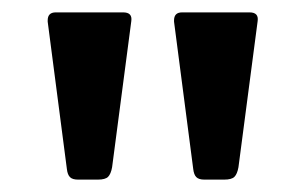

<svg xmlns="http://www.w3.org/2000/svg" viewBox="-20 -762 489 310"><path d="M365 -492 396 -728C397.3 -737.3 393 -742 383 -742H274C265.3 -742 261 -737.7 261 -729V-727L292 -489C292.7 -483 294.3 -478.7 297 -476C299.7 -473.3 304 -472 310 -472H342C350 -472 355.5 -473.5 358.5 -476.5C361.5 -479.5 363.7 -484.7 365 -492ZM161 -492 192 -728C193.3 -737.3 189 -742 179 -742H70C61.3 -742 57 -737.7 57 -729V-727L88 -489C88.7 -483 90.3 -478.7 93 -476C95.7 -473.3 100 -472 106 -472H138C146 -472 151.5 -473.5 154.5 -476.5C157.5 -479.5 159.7 -484.7 161 -492Z"/></svg>

Font: Libre Franklin SemiBold
Style: Regular
Weight: 600
Designer: Pablo Impallari, Rodrigo Fuenzalida
Foundry: Impallari Type
Version: Version 1.002; ttfautohint (v1.5)